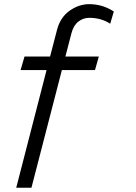

<svg xmlns="http://www.w3.org/2000/svg" viewBox="-20 -796 640 906"><path d="M517.1 -741.7 500 -684.1Q457 -711.9 401.4 -711.9Q373 -711.9 350.1 -694.3Q327.1 -676.8 317.4 -640.1L288.6 -529.3H446.3L428.2 -465.3H272L128.4 89.8H56.6L199.7 -465.3H77.1L95.7 -529.3H216.3L249.5 -656.7Q265.1 -714.8 308.8 -745.6Q352.5 -776.4 401.4 -776.4Q463.9 -776.4 517.1 -741.7Z"/></svg>

Font: LilGrotesk
Style: Regular
Weight: 400
Designer: BSozoo
Foundry: BSozoo
Version: Version 1.004;PS 001.004;hotconv 1.0.70;makeotf.lib2.5.58329